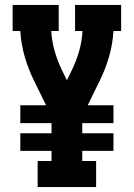

<svg xmlns="http://www.w3.org/2000/svg" viewBox="-20 -755 540 775"><path d="M132 0V-105H188V-146H62V-217H188V-258H62V-330H166L119 -426Q95 -474 80 -525.5Q65 -577 62 -630H31V-735H217V-630H187Q189 -589 200.5 -549Q212 -509 230 -472L250 -431L270 -472Q288 -509 299.5 -549Q311 -589 313 -630H283V-735H469V-630H438Q435 -577 420 -525.5Q405 -474 381 -426L334 -330H438V-258H312V-217H438V-146H312V-105H368V0Z"/></svg>

Font: Iosevka Curly Slab Extrabold
Style: Regular
Weight: 800
Monospace: yes
Designer: Belleve Invis
Foundry: Belleve Invis
Version: Version 22.1.2; ttfautohint (v1.8.4)